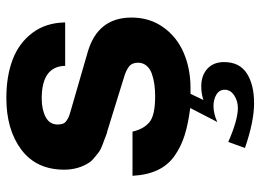

<svg xmlns="http://www.w3.org/2000/svg" viewBox="-126 -462 809 596"><g transform="rotate(-90 278.0 -164.5)"><path d="M296.9 128.9Q296.9 112.3 282 103.3Q267.1 94.2 246.1 94.2Q222.7 94.2 196.8 106L240.2 22Q190.4 15.6 155 4.4Q119.6 -6.8 91.1 -27.1Q62.5 -47.4 47.4 -79.6Q32.2 -111.8 29.8 -157.2H167Q174.3 -123.5 195.8 -105Q216.8 -86.9 276.9 -86.9Q297.4 -86.9 314.5 -89.4Q331.5 -91.8 347.2 -97.4Q362.8 -103 371.8 -114Q380.9 -125 380.9 -140.1Q380.9 -158.7 368.7 -168.2Q356.4 -177.7 334 -184.1L167 -235.8Q163.1 -235.8 140.1 -245.1Q112.3 -254.9 104 -261.2Q77.1 -281.7 71.8 -290Q48.8 -324.7 48.8 -369.1Q48.8 -455.6 110.8 -502.2Q172.9 -548.8 271 -548.8Q338.9 -548.8 390.4 -529.3Q441.9 -509.8 473.4 -468Q504.9 -426.3 505.9 -366.2H371.1Q369.6 -439 270 -439Q235.4 -439 212.2 -426.8Q189 -414.6 189 -389.2Q189 -379.4 191.7 -372.8Q194.3 -366.2 201.4 -361.6Q208.5 -356.9 213.9 -354.7Q219.2 -352.5 231.4 -349.1Q235.8 -347.7 237.8 -347.2L415 -295.9Q521 -264.6 521 -160.2Q521 -104 491 -61.8Q460.9 -19.5 411.6 1.7Q362.3 22.9 301.8 22.9H284.2L265.1 63Q285.2 56.2 307.1 56.2Q341.3 56.2 362.1 75.2Q382.8 94.2 382.8 127Q382.8 174.8 347.9 197.5Q313 220.2 254.9 220.2Q198.2 220.2 116.2 191.9L134.8 140.1Q203.1 169.9 240.2 169.9Q262.2 169.9 279.5 158.4Q296.9 147 296.9 128.9Z"/></g></svg>

Font: Miedinger*
Style: Bold
Weight: 700
Version: Version 001.000